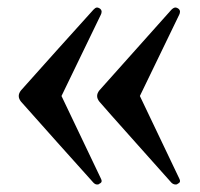

<svg xmlns="http://www.w3.org/2000/svg" viewBox="-20 -499 534 512"><path d="M239 -7C241 -7 243 -7 245 -9C249 -11 251 -13 251 -16C251 -18 251 -19 249 -23L144 -243L249 -460C250 -462 251 -465 251 -468C251 -471 249 -475 245 -477C243 -478 241 -479 239 -479C235 -479 232 -476 229 -473C223 -467 41 -264 36 -258C32 -253 30 -248 30 -243C30 -238 32 -233 36 -228C42 -221 223 -18 229 -12C232 -9 235 -7 239 -7ZM448 -7C450 -7 452 -7 454 -9C458 -11 460 -13 460 -16C460 -18 460 -19 458 -23L353 -243L458 -460C459 -462 460 -465 460 -468C460 -471 458 -475 454 -477C452 -478 450 -479 448 -479C444 -479 440 -476 437 -473L245 -258C241 -253 239 -248 239 -243C239 -238 241 -233 245 -228C250 -221 432 -18 437 -12C440 -9 444 -7 448 -7Z"/></svg>

Font: Shippori Mincho OTF Medium
Style: Regular
Weight: 500
Designer: FONTDASU
Foundry: FONTDASU / Google Inc. / but / Adobe
Version: Version 3.300;hotconv 1.0.109;makeotfexe 2.5.65596